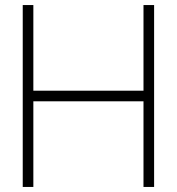

<svg xmlns="http://www.w3.org/2000/svg" viewBox="-20 -740 700 760"><path d="M70 0V-720H112V-381H548V-720H590V0H548V-339H112V0Z"/></svg>

Font: Manrope
Style: Regular
Weight: 400
Designer: Mikhail Sharanda
Foundry: Mikhail Sharanda
Version: Version 4.503